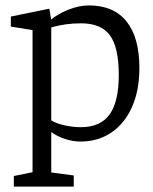

<svg xmlns="http://www.w3.org/2000/svg" viewBox="-20 -523 563 708"><path d="M31 165V126L100 112V-412L20 -425V-462L162 -491L168 -454L169 -451Q192 -471 231.5 -487Q271 -503 308 -503Q399 -503 446.5 -444Q494 -385 494 -272Q494 -190 467 -129Q440 -68 391 -34.5Q342 -1 276 -1Q249 -1 220 -10.5Q191 -20 169 -36V-30V-20V113L252 124V165ZM278 -54Q351 -54 384.5 -101.5Q418 -149 418 -246Q418 -348 385.5 -392.5Q353 -437 279 -437Q250 -437 224 -433.5Q198 -430 169 -422V-79Q189 -67 219.5 -60.5Q250 -54 278 -54Z"/></svg>

Font: Faustina Light Light
Style: Regular
Weight: 300
Version: Version 1.200